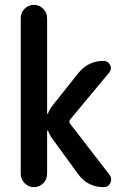

<svg xmlns="http://www.w3.org/2000/svg" viewBox="-20 -770 540 790"><path d="M65.4 -54.7V-695.3Q65.4 -718.8 81.5 -734.4Q97.7 -750 119.6 -750Q141.6 -750 157.7 -733.9Q173.8 -717.8 173.8 -695.3V-303.7Q173.8 -301.8 175.3 -301.8Q176.8 -301.8 177.7 -303.7Q183.6 -320.3 196.3 -335.9L302.7 -469.7Q342.8 -519.5 406.2 -519.5Q424.8 -519.5 433.1 -502.4Q441.4 -485.4 428.7 -470.7L269.5 -279.3Q261.7 -269.5 268.6 -260.7L430.7 -50.8Q442.4 -35.2 434.1 -17.6Q425.8 0 406.2 0Q341.8 0 302.7 -51.8L193.4 -202.1Q186.5 -210.9 177.7 -231.4Q176.8 -232.4 175.3 -232.4Q173.8 -232.4 173.8 -230.5V-54.7Q173.8 -31.2 157.7 -15.6Q141.6 0 119.6 0Q97.7 0 81.5 -16.1Q65.4 -32.2 65.4 -54.7Z"/></svg>

Font: Rounded-X Mgen+ 1mn medium
Style: Regular
Weight: 500
Designer: [Source Han Sans]
Ryoko NISHIZUKA  (kana & ideographs); Paul D. Hunt (Latin, Greek & Cyrillic); Wenlong ZHANG  (bopomofo
Version: Version 1.059.20150602